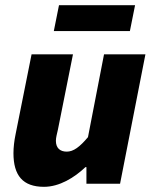

<svg xmlns="http://www.w3.org/2000/svg" viewBox="-20 -710 592 742"><path d="M150 12C210 12 268 -24 310 -64H314V0H444L542 -500H382L320 -180C288 -142 264 -124 238 -124C212 -124 196 -138 196 -166C196 -178 200 -192 204 -210L262 -500H102L40 -190C35 -166 32 -140 32 -118C32 -32 68 12 150 12ZM188 -590H482L502 -690H208Z"/></svg>

Font: Source Sans Pro Black
Style: Italic
Weight: 900
Italic angle: -11°
Designer: Paul D. Hunt
Foundry: Adobe Systems Incorporated
Version: Version 3.006;hotconv 1.0.111;makeotfexe 2.5.65597